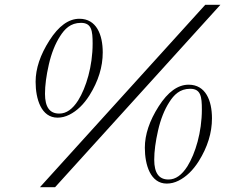

<svg xmlns="http://www.w3.org/2000/svg" viewBox="-20 -751 936 798"><path d="M833 -731 146 27H209L896 -731ZM673 12C689.7 12 706 8 722 0C754 -16 782 -43 806 -81C842.7 -139.7 861 -199 861 -259C861 -333.2 834.8 -399 764 -399C719.3 -399 677.8 -369 639.5 -309C601.2 -249 582 -191.7 582 -137C582 -65.5 605.4 12 673 12ZM819 -296C819 -201.5 791.9 -112.9 759 -60C735.7 -23.3 709.7 -5 681 -5C680.5 -5 680.1 -5 679.6 -5C640.5 -5 621 -32.3 621 -87C621 -121.7 626.3 -162.3 637 -209C647.7 -255.7 663.3 -295 684 -327C702.5 -355.9 726.5 -382 770.5 -382C814.7 -382 819 -349.2 819 -296ZM219 -262C235.7 -262 252 -266 268 -274C300 -290 328 -317 352 -355C388.7 -413.7 407 -473 407 -533C407 -607.2 380.8 -673 310 -673C265.3 -673 223.8 -643 185.5 -583C147.2 -523 128 -465.7 128 -411C128 -339.5 151.4 -262 219 -262ZM365 -570C365 -475.5 337.9 -386.9 305 -334C281.7 -297.3 255.7 -279 227 -279C226.5 -279 226.1 -279 225.6 -279C186.5 -279 167 -306.3 167 -361C167 -395.7 172.3 -436.3 183 -483C193.7 -529.7 209.3 -569 230 -601C248.5 -629.9 272.5 -656 316.5 -656C360.7 -656 365 -623.2 365 -570Z"/></svg>

Font: fbb
Style: Italic
Weight: 400
Italic angle: -12°
Designer: David J. Perry, Michael Sharpe
Version: Version 0.991